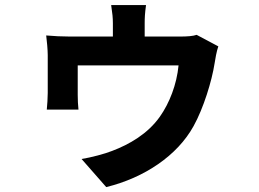

<svg xmlns="http://www.w3.org/2000/svg" viewBox="-20 -660 1040 771"><path d="M566.4 -639.7H426.4C431.5 -605.9 433.3 -588.1 433.3 -566.4C433.3 -544.9 433.3 -478.8 433.3 -443.4H561C561 -474.7 561 -544.9 561 -566.4C561 -588.1 561.8 -605.9 566.4 -639.7ZM856.7 -473.8 769.6 -520.1C755.8 -515.2 733.9 -513.2 700.1 -513.2H261.9C231.3 -513.2 193.1 -515 165.5 -517.6C168.3 -497.7 171.7 -458 171.7 -438.9C171.7 -409.7 171.7 -312.7 171.7 -286.6C171.7 -265.5 169.7 -239.7 167.9 -220H295.1C293.1 -235.8 292.1 -261.6 292.1 -279.6C292.1 -303.4 292.1 -369.6 292.1 -397.4H697C689.7 -320.5 660.2 -245.5 622 -191.5C573.4 -122.6 499.6 -80.2 430 -53.9C402.3 -42.6 345.5 -27.6 307.6 -21.5L406.6 91.3C559.9 53.8 692.1 -35.3 757.3 -153.6C797.3 -225.5 830.8 -335 841.7 -405.5C843.9 -421.3 850 -455.3 856.7 -473.8Z"/></svg>

Font: Source Han Sans JP VF
Style: Regular
Weight: 250
Designer: Ryoko NISHIZUKA 西塚涼子 (kana, bopomofo & ideographs); Paul D. Hunt (Latin, Greek & Cyrillic); Sandoll Communications 산돌커뮤니
Foundry: Adobe
Version: Version 2.004;hotconv 1.0.118;makeotfexe 2.5.65603